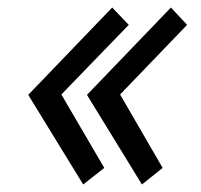

<svg xmlns="http://www.w3.org/2000/svg" viewBox="-20 -510 535 510"><path d="M412 -64 357 -20 211 -258 434 -490 477 -444 299 -259ZM257 -64 201 -20 55 -258 278 -490 322 -444 143 -259Z"/></svg>

Font: Jost
Style: Italic
Weight: 400
Italic angle: -5°
Version: Version 3.710